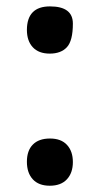

<svg xmlns="http://www.w3.org/2000/svg" viewBox="-20 -572 315 606"><path d="M64.9 -478Q65.4 -551.8 137.7 -551.8Q210 -551.8 210 -497.6Q210 -443.4 191.2 -423.1Q172.4 -402.8 137.2 -402.8Q102.1 -402.8 83.5 -422.9Q64.9 -442.9 64.9 -478ZM83.5 -6.1Q64.9 -26.4 64.9 -61.5Q64.9 -96.7 83.7 -115.7Q102.5 -134.8 137.7 -134.8Q172.9 -134.8 191.4 -114.7Q210 -94.7 210 -60.5Q210 -26.4 191.2 -6.1Q172.4 14.2 137.2 14.2Q102.1 14.2 83.5 -6.1Z"/></svg>

Font: OpenSans-Semibold
Style: Regular
Weight: 600
Foundry: Ascender Corporation
Version: Version 1.10